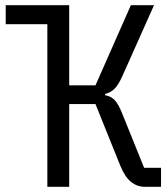

<svg xmlns="http://www.w3.org/2000/svg" viewBox="-20 -718 640 738"><path d="M162 -625H2V-698H246V-390H347L483 -698H572L451 -427Q435 -391 420 -376.5Q405 -362 384 -357V-352Q407 -348 421.5 -332.5Q436 -317 452 -276L534 -73H599V0H536Q507 0 483.5 -19Q460 -38 442 -82L347 -318H246V0H162Z"/></svg>

Font: Lilex
Style: Regular
Weight: 400
Monospace: yes
Designer: Mike Abbink, Paul van der Laan, Pieter van Rosmalen, Mikhael Khrustik
Foundry: Mikhael Khrustik
Version: Version 2.510